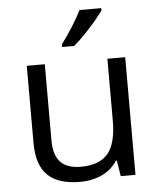

<svg xmlns="http://www.w3.org/2000/svg" viewBox="-54 -813 723 870"><g transform="rotate(-5 307.0 -378.0)"><path d="M162.1 -535.2V-188Q162.1 -122.6 191.9 -90.3Q221.7 -58.1 285.2 -58.1Q369.1 -58.1 408 -104Q446.8 -149.9 446.8 -253.9V-535.2H527.8V0H460.9L449.2 -71.8H444.8Q419.9 -32.2 375.7 -11.2Q331.5 9.8 274.9 9.8Q177.2 9.8 128.7 -36.6Q80.1 -83 80.1 -185.1V-535.2ZM247.1 -618.2Q270.5 -648.4 297.6 -691.4Q324.7 -734.4 340.3 -766.1H439V-755.9Q417.5 -724.1 375 -677.7Q332.5 -631.3 301.3 -606H247.1Z"/></g></svg>

Font: f01972551
Style: Regular
Weight: 400
Foundry: Ascender Corporation
Version: Version 1.10